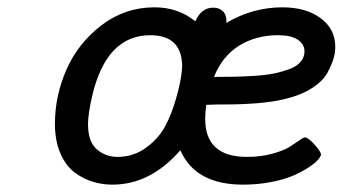

<svg xmlns="http://www.w3.org/2000/svg" viewBox="-20 -498 935 524"><path d="M129.9 -160.2Q129.9 -236.3 161.4 -308.1Q192.9 -379.9 256.8 -429Q320.8 -478 401.9 -478Q465.8 -478 513.2 -439.9Q529.3 -477.1 562 -477.1Q578.1 -477.1 588.1 -467.5Q598.1 -458 598.1 -439.9Q598.1 -439 597.7 -437.5Q597.2 -436 597.2 -435.1Q668.9 -478 751 -478Q814.9 -478 855 -448.5Q895 -418.9 895 -370.1Q895 -356 891.1 -341.1Q887.2 -326.2 875 -302Q862.8 -277.8 831.8 -257.8Q800.8 -237.8 754.9 -227.1Q694.8 -212.9 589.8 -212.9H576.2Q570.3 -212.9 559.1 -212.4Q547.9 -211.9 543 -211.9Q540 -191.9 540 -173.8Q540 -69.8 653.8 -69.8Q691.9 -69.8 722.9 -78.4Q753.9 -86.9 769 -96.4Q784.2 -106 796.1 -114.5Q808.1 -123 812 -123Q820.8 -123 838.4 -103.5Q856 -84 856 -76.2Q856 -71.3 847.4 -61.5Q838.9 -51.8 821 -40.3Q803.2 -28.8 779.1 -18.3Q754.9 -7.8 719 -1Q683.1 5.9 643.1 5.9Q513.2 5.9 472.2 -87.9Q390.1 6.3 286.1 5.9Q259.3 5.9 233.2 -2Q207 -9.8 183.1 -27.8Q159.2 -45.9 144.5 -80.1Q129.9 -114.3 129.9 -160.2ZM220.2 -159.2Q220.2 -111.3 244.1 -90.6Q268.1 -69.8 300.8 -69.8Q344.7 -69.8 379.4 -95.5Q414.1 -121.1 431.6 -155Q449.2 -189 460.2 -228Q471.2 -267.1 474.1 -288.1Q477.1 -309.1 477.1 -315.9Q477.1 -401.9 390.1 -401.9Q271 -401.9 231.9 -237.8Q220.2 -187 220.2 -159.2ZM564 -288.1H568.8Q599.6 -288.1 621.3 -288.6Q643.1 -289.1 674.6 -291Q706.1 -293 727.5 -297.4Q749 -301.8 769.5 -309.3Q790 -316.9 800.5 -329.3Q811 -341.8 811 -357.9Q811 -377 793 -389.4Q774.9 -401.9 738.8 -401.9Q678.7 -401.9 632.8 -373.5Q586.9 -345.2 564 -288.1Z"/></svg>

Font: CMU Concrete
Style: BoldItalic
Weight: 700
Italic angle: -14.04°
Version: Version 0.7.0